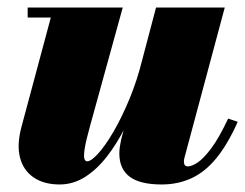

<svg xmlns="http://www.w3.org/2000/svg" viewBox="-20 -480 652 510"><path d="M138.5 10Q96.5 10 69.2 -8.8Q42 -27.5 33.2 -61.2Q24.5 -95 36.5 -141L115 -433.5H53.5V-460H306L219.5 -146.5Q208.5 -107 205.2 -86.8Q202 -66.5 204 -59Q206 -51.5 211.5 -51.5Q222 -51.5 240.5 -71.8Q259 -92 280.8 -129Q302.5 -166 323.5 -216.2Q344.5 -266.5 359.5 -327H380Q368 -281 351.2 -233.5Q334.5 -186 312.8 -142.5Q291 -99 264.2 -64.5Q237.5 -30 206 -10Q174.5 10 138.5 10ZM409.5 10Q351.5 10 324.2 -10.8Q297 -31.5 297 -72Q297 -81.5 298.5 -91.5Q300 -101.5 302 -110L394.5 -460H577L472 -68.5Q470.5 -64 469.5 -59.2Q468.5 -54.5 468.5 -50.5Q468.5 -38 479 -38Q489.5 -38 505.2 -48.5Q521 -59 541.5 -86.5Q562 -114 586 -165L611.5 -156.5Q585 -97 555 -60.2Q525 -23.5 489 -6.8Q453 10 409.5 10Z"/></svg>

Font: Bodoni Moda 9pt Black
Style: Italic
Weight: 900
Italic angle: -13°
Designer: Owen Earl
Foundry: indestructible type
Version: Version 2.004